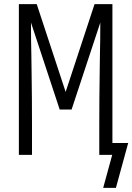

<svg xmlns="http://www.w3.org/2000/svg" viewBox="-20 -755 645 936"><path d="M483 161 527 0H464V-147Q464 -211 464.5 -275.5Q465 -340 466 -404L467 -478Q468 -520 468.5 -561.5Q469 -603 469 -645L329 -221H271L131 -645Q131 -603 131.5 -561.5Q132 -520 133 -478L134 -404Q135 -340 135.5 -275.5Q136 -211 136 -147V0H72V-735H159L300 -307L441 -735H528V-58H605L545 161Z"/></svg>

Font: Iosevka Light Extended
Style: Regular
Weight: 300
Width: 7
Monospace: yes
Designer: Belleve Invis
Foundry: Belleve Invis
Version: Version 32.5.0; ttfautohint (v1.8.4)